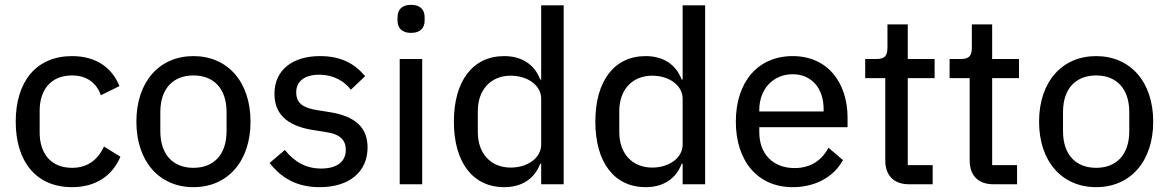

<svg xmlns="http://www.w3.org/2000/svg" viewBox="-20 -762 4834 794"><path d="M278 12C377 12 445 -36 478 -114L410 -156C384 -100 341 -68 278 -68C189 -68 144 -129 144 -214V-304C144 -389 189 -450 278 -450C338 -450 380 -419 397 -368L474 -406C444 -480 380 -530 278 -530C130 -530 45 -425 45 -259C45 -93 130 12 278 12Z M780 12C921 12 1016 -94 1016 -259C1016 -424 921 -530 780 -530C639 -530 544 -424 544 -259C544 -94 639 12 780 12ZM780 -68C699 -68 643 -119 643 -220V-298C643 -399 699 -450 780 -450C861 -450 917 -399 917 -298V-220C917 -119 861 -68 780 -68Z M1302 12C1424 12 1500 -51 1500 -152C1500 -232 1453 -282 1339 -299L1295 -306C1235 -315 1205 -334 1205 -380C1205 -424 1237 -453 1300 -453C1362 -453 1406 -424 1431 -391L1490 -447C1446 -499 1391 -530 1303 -530C1194 -530 1115 -476 1115 -374C1115 -278 1184 -237 1283 -223L1327 -216C1390 -207 1410 -180 1410 -142C1410 -94 1374 -65 1308 -65C1245 -65 1197 -93 1158 -142L1095 -88C1143 -27 1206 12 1302 12Z M1680 -626C1719 -626 1736 -647 1736 -677V-691C1736 -721 1719 -742 1680 -742C1641 -742 1624 -721 1624 -691V-677C1624 -647 1641 -626 1680 -626ZM1633 0H1726V-518H1633Z M2218 0H2311V-740H2218V-433H2214C2190 -497 2136 -530 2065 -530C1935 -530 1857 -427 1857 -259C1857 -91 1935 12 2065 12C2136 12 2190 -21 2214 -85H2218ZM2092 -69C2009 -69 1956 -128 1956 -215V-303C1956 -390 2009 -449 2092 -449C2162 -449 2218 -409 2218 -354V-164C2218 -109 2162 -69 2092 -69Z M2803 0H2896V-740H2803V-433H2799C2775 -497 2721 -530 2650 -530C2520 -530 2442 -427 2442 -259C2442 -91 2520 12 2650 12C2721 12 2775 -21 2799 -85H2803ZM2677 -69C2594 -69 2541 -128 2541 -215V-303C2541 -390 2594 -449 2677 -449C2747 -449 2803 -409 2803 -354V-164C2803 -109 2747 -69 2677 -69Z M3258 12C3355 12 3430 -33 3466 -100L3406 -151C3378 -98 3331 -67 3266 -67C3173 -67 3120 -129 3120 -215V-236H3485V-275C3485 -420 3403 -530 3258 -530C3114 -530 3023 -423 3023 -259C3023 -95 3114 12 3258 12ZM3258 -455C3336 -455 3386 -397 3386 -311V-301H3120V-308C3120 -393 3177 -455 3258 -455Z M3837 0V-79H3734V-439H3845V-518H3734V-661H3650V-566C3650 -531 3639 -518 3604 -518H3558V-439H3641V-98C3641 -38 3675 0 3739 0Z M4186 0V-79H4083V-439H4194V-518H4083V-661H3999V-566C3999 -531 3988 -518 3953 -518H3907V-439H3990V-98C3990 -38 4024 0 4088 0Z M4513 12C4654 12 4749 -94 4749 -259C4749 -424 4654 -530 4513 -530C4372 -530 4277 -424 4277 -259C4277 -94 4372 12 4513 12ZM4513 -68C4432 -68 4376 -119 4376 -220V-298C4376 -399 4432 -450 4513 -450C4594 -450 4650 -399 4650 -298V-220C4650 -119 4594 -68 4513 -68Z"/></svg>

Font: IBM Plex Thai Looped Text
Style: Regular
Weight: 450
Designer: Mike Abbink, Paul van der Laan, Pieter van Rosmalen, Ben Mitchell, Mark Frömberg
Foundry: Bold Monday
Version: Version 1.0